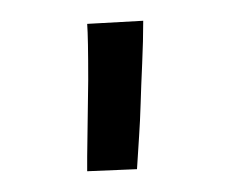

<svg xmlns="http://www.w3.org/2000/svg" viewBox="-20 -738 240 185"><path d="M64 -587 65 -661Q65 -702 64 -715L118 -718Q118 -699 117 -677Q116 -655 115.5 -638Q115 -621 114 -606.5Q113 -592 112 -575L64 -573Z"/></svg>

Font: Antic Slab
Style: Regular
Weight: 400
Designer: Santiago Orozco
Foundry: Santiago Orozco
Version: Version 001.001